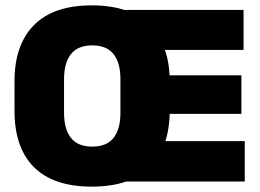

<svg xmlns="http://www.w3.org/2000/svg" viewBox="-20 -676 970 715"><path d="M321.5 19Q179.5 19 106.8 -53.2Q34 -125.5 34 -263.5V-373.5Q34 -509.5 106.8 -582.8Q179.5 -656 321.5 -656Q466.5 -656 539.2 -580.8Q612 -505.5 612 -373.5V-263.5Q612 -129.5 539.2 -55.2Q466.5 19 321.5 19ZM323.5 -130Q377 -130 402.8 -162.5Q428.5 -195 428.5 -256V-381Q428.5 -442 402.8 -474.5Q377 -507 323.5 -507Q270 -507 244.2 -474.5Q218.5 -442 218.5 -381V-256Q218.5 -195 244.2 -162.5Q270 -130 323.5 -130ZM421 0V-150.5H891.5V0ZM532.5 -252V-395.5H879V-252ZM421 -490V-639H887V-490Z"/></svg>

Font: Anek Tamil Medium ExtraBold
Style: Regular
Weight: 800
Version: Version 1.003